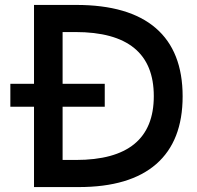

<svg xmlns="http://www.w3.org/2000/svg" viewBox="-20 -759 799 779"><path d="M118 -326H22V-419H118V-739H289Q503 -739 612 -645Q721 -551 721 -368Q721 -187 614 -93.5Q507 0 299 0H118ZM288 -110Q604 -110 604 -369Q604 -629 286 -629H234V-419H405V-326H234V-110Z"/></svg>

Font: Involve SemiBold
Style: Regular
Weight: 600
Designer: Stefan Peev
Foundry: Context Ltd.
Version: Version 1.001